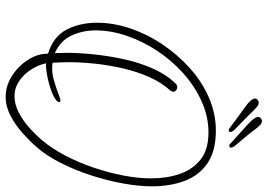

<svg xmlns="http://www.w3.org/2000/svg" viewBox="-153 -773 942 676"><g transform="rotate(90 318.0 -435.0)"><path d="M492 -771Q491 -771 488 -773Q450 -808 420 -834.5Q390 -861 392 -875Q392 -880 399 -884Q403 -887 407 -886Q414 -886 421 -879Q428 -872 434 -864Q445 -849 458.5 -832.5Q472 -816 483.5 -803Q495 -790 498 -784Q500 -780 500 -775Q500 -774 497 -772.5Q494 -771 492 -771ZM438 -769Q437 -769 433 -771Q392 -802 359.5 -825Q327 -848 327 -862Q327 -868 333 -872Q338 -875 341 -875Q349 -875 356 -869Q363 -863 370 -856Q383 -842 398.5 -827Q414 -812 426.5 -800Q439 -788 442 -783Q445 -779 445 -774Q445 -773 442.5 -771Q440 -769 438 -769ZM321 16Q282 16 247.5 -6Q213 -28 191 -62Q169 -96 169 -132V-133Q108 -152 84 -199Q60 -246 60 -306Q60 -363 80 -422.5Q100 -482 136 -535.5Q172 -589 219.5 -632Q267 -675 323.5 -699.5Q380 -724 440 -724Q511 -724 554 -695Q597 -666 616.5 -615Q636 -564 636 -499Q636 -453 626 -397.5Q616 -342 597.5 -285Q579 -228 553.5 -177.5Q528 -127 497 -92Q477 -69 448.5 -43.5Q420 -18 387.5 -1Q355 16 321 16ZM318 -15Q347 -15 376 -30Q405 -45 430 -67.5Q455 -90 472 -110Q502 -145 527 -192.5Q552 -240 570 -293Q588 -346 598 -398.5Q608 -451 608 -497Q608 -551 592.5 -596.5Q577 -642 542 -670Q507 -698 446 -698Q390 -698 337 -674Q284 -650 238.5 -609.5Q193 -569 159 -517.5Q125 -466 106 -410Q87 -354 87 -301Q87 -255 105 -216Q123 -177 167 -157Q167 -168 166.5 -179Q166 -190 166 -200Q166 -242 171.5 -295Q177 -348 189 -402.5Q201 -457 222.5 -504.5Q244 -552 275 -583Q280 -588 287 -588Q293 -588 298 -584Q303 -580 303 -573L300 -565Q271 -534 251.5 -490Q232 -446 220.5 -396Q209 -346 204 -297Q199 -248 199 -207Q199 -193 199.5 -178Q200 -163 201 -149L212 -148Q235 -146 261.5 -153.5Q288 -161 308.5 -169Q329 -177 334 -177Q340 -177 340 -172Q337 -162 319 -153Q301 -144 278 -137.5Q255 -131 234 -128Q213 -125 203 -126Q208 -100 224.5 -74Q241 -48 265.5 -31.5Q290 -15 318 -15ZM438 -769Q437 -769 433 -771Q392 -802 359.5 -825Q327 -848 327 -862Q327 -868 333 -872Q338 -875 341 -875Q349 -875 356 -869Q363 -863 370 -856Q383 -842 398.5 -827Q414 -812 426.5 -800Q439 -788 442 -783Q445 -779 445 -774Q445 -773 442.5 -771Q440 -769 438 -769Z"/></g></svg>

Font: Licorice
Style: Regular
Weight: 400
Designer: Robert E. Leuschke
Foundry: Robert E. Leuschke
Version: Version 1.010; ttfautohint (v1.8.3)